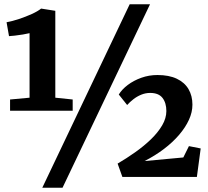

<svg xmlns="http://www.w3.org/2000/svg" viewBox="-20 -835 982 906"><path d="M119.5 -374V-678.5Q108 -675.5 88 -672.2Q68 -669 49.2 -666.8Q30.5 -664.5 22.5 -664.5L11 -730Q38.5 -735 70 -745.5Q101.5 -756 129.8 -768.8Q158 -781.5 174 -794.5L241 -784V-374L323 -365.5V-312.5H27.5V-365.5ZM592 -815H688L275 51H179.5ZM535 -63Q577.5 -88 618.5 -117Q659.5 -146 692.8 -178.2Q726 -210.5 745.5 -244Q765 -277.5 765 -311Q765 -349.5 746.8 -373Q728.5 -396.5 688.5 -396.5Q666.5 -396.5 646 -388Q625.5 -379.5 608.8 -366.2Q592 -353 580 -339.5L540.5 -389Q555.5 -413.5 583 -434.2Q610.5 -455 646.8 -468Q683 -481 723 -481Q777.5 -481 814.2 -463.5Q851 -446 869.5 -414.5Q888 -383 888 -341Q888 -305.5 871.5 -269.5Q855 -233.5 825 -198.5Q795 -163.5 753.5 -132Q712 -100.5 662 -75L845 -92L871.5 -145.5L927 -134.5L909 0H557.5Z"/></svg>

Font: Merriweather 20pt Black
Style: Regular
Weight: 900
Version: Version 2.100